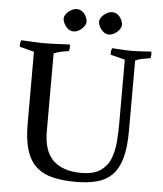

<svg xmlns="http://www.w3.org/2000/svg" viewBox="-60 -948 865 1021"><g transform="rotate(5 372.5 -438.0)"><path d="M641 -275Q641 -185 624.5 -127.5Q608 -70 575 -37.5Q542 -5 493.5 7.5Q445 20 382 20Q315 20 262.5 8Q210 -4 174 -35Q138 -66 119.5 -122Q101 -178 101 -265V-650L24 -670Q21 -689 29 -705Q56 -704 89.5 -702Q123 -700 151 -700Q180 -700 220 -702Q260 -704 288 -705Q291 -686 286 -670Q266 -667 246 -663Q226 -659 206 -650V-235Q206 -128 258 -79Q310 -30 407 -30Q473 -30 509.5 -55Q546 -80 562 -120.5Q578 -161 582 -209.5Q586 -258 586 -305V-650L509 -670Q506 -689 514 -705Q541 -704 564.5 -702Q588 -700 616 -700Q645 -700 670 -702Q695 -704 723 -705Q726 -686 721 -670Q697 -666 677 -662Q657 -658 641 -650ZM243 -840Q243 -852 253 -865Q263 -878 278.5 -887Q294 -896 308 -896Q326 -896 339 -885.5Q352 -875 359 -860Q366 -845 366 -833Q366 -821 356 -807.5Q346 -794 331 -785Q316 -776 301 -776Q284 -776 271 -787Q258 -798 250.5 -813Q243 -828 243 -840ZM432 -840Q432 -852 442 -865Q452 -878 467.5 -887Q483 -896 497 -896Q515 -896 528 -885.5Q541 -875 548 -860Q555 -845 555 -833Q555 -821 545 -807.5Q535 -794 520 -785Q505 -776 490 -776Q473 -776 460 -787Q447 -798 439.5 -813Q432 -828 432 -840Z"/></g></svg>

Font: Alike
Style: Regular
Weight: 400
Designer: Sveta Sebyakina
Foundry: Cyreal (www.cyreal.org)
Version: Version 1.301; ttfautohint (v1.8.4.7-5d5b)